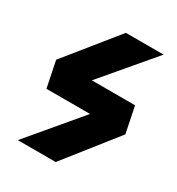

<svg xmlns="http://www.w3.org/2000/svg" viewBox="-167 -802 838 908"><g transform="rotate(30 251.5 -347.5)"><path d="M493 -278 273 0H66L300 -278H62L33 -420L255 -695H461L228 -420H464Z"/></g></svg>

Font: Trujillo ExtraBold
Style: Italic
Weight: 800
Italic angle: -8°
Designer: Fira Sans original fonts by bBox Type GmbH, Carrois Corporate GbR, & Edenspiekermann AG / Changes by Cristiano Sobral
Foundry: Fira Sans original fonts by bBox Type GmbH, Carrois Corporate GbR, & Edenspiekermann AG / Changes by Cristiano Sobral
Version: Version 4.301;July 28, 2020;FontCreator 13.0.0.2655 64-bit